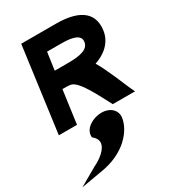

<svg xmlns="http://www.w3.org/2000/svg" viewBox="-218 -690 1011 1135"><g transform="rotate(-30 287.5 -122.0)"><path d="M319 10C262 10 199 46 198 98V107L205 114C246 150 230 196 172 238C158 248 141 258 124 266L2 336L140 312C314 287 400 177 411 96C417 48 379 10 319 10ZM349 -580H113L35 0H159L190 -226H196C214 -226 230 -226 243 -224C298 -218 365 -68 396 -14L403 0H555L539 -34C530 -53 473 -196 435 -258C501 -280 562 -327 573 -405C591 -538 484 -580 349 -580ZM299 -343H205L222 -463H321C406 -463 448 -444 442 -403C436 -359 388 -343 299 -343Z"/></g></svg>

Font: Charger
Style: HemiRT
Weight: 900
Designer: Jasper
Foundry: Cannot Into Space Fonts
Version: Version 0.99